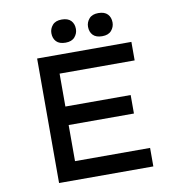

<svg xmlns="http://www.w3.org/2000/svg" viewBox="-94 -976 1000 1063"><g transform="rotate(-10 406.0 -444.5)"><path d="M152 0V-700H682V-596H260V-104H682V0ZM207 -307V-411H627V-307ZM529 -759Q494 -759 477 -777Q460 -795 460 -824Q460 -849 477 -869Q494 -889 529 -889Q564 -889 581 -871Q598 -853 598 -824Q598 -799 581 -779Q564 -759 529 -759ZM323 -759Q288 -759 271 -777Q254 -795 254 -824Q254 -849 271 -869Q288 -889 323 -889Q358 -889 375 -871Q392 -853 392 -824Q392 -799 375 -779Q358 -759 323 -759Z"/></g></svg>

Font: Lexend Mega
Style: Regular
Weight: 400
Designer: Bonnie Shaver-Troup, Thomas Jockin
Foundry: Lexend
Version: Version 1.007